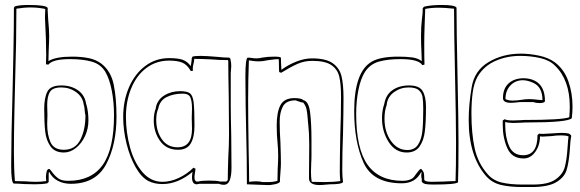

<svg xmlns="http://www.w3.org/2000/svg" viewBox="-20 -735 2337 773"><path d="M449 -266Q449 -151 407 -73Q365 5 265 5Q236 5 213 -7Q190 -19 178 -43Q176 -41 176 -36Q176 -31 176 -29V-4L175 -1L174 0Q171 0 171 3Q150 7 121 7L78 6Q50 4 35 4Q25 -1 25 -69Q25 -176 31 -386Q32 -426 34 -525Q36 -624 36 -703L39 -709Q57 -715 95 -715Q166 -715 172 -703V-692L174 -656Q178 -614 178 -590Q178 -572 176 -530L175 -489Q204 -507 270 -507Q307 -507 337 -501Q367 -495 389 -478Q427 -448 438 -393.5Q449 -339 449 -266ZM439 -271Q439 -324 430 -370.5Q421 -417 404 -446Q385 -477 349 -487Q313 -497 262 -497Q192 -497 175 -475L165 -476L166 -512Q166 -573 161 -665L162 -691V-699Q133 -705 103 -705Q76 -705 46 -700Q46 -571 41 -411Q40 -375 38 -285Q36 -195 36 -122Q36 -57 40 -6L81 -5Q109 -3 124 -3Q145 -3 166 -6L165 -23Q165 -31 167.5 -43Q170 -55 179 -55Q186 -48 192 -39Q205 -23 217.5 -15Q230 -7 255 -7Q348 -7 393.5 -71Q439 -135 439 -271ZM327 -317Q336 -287 336 -250Q336 -217 322.5 -187.5Q309 -158 286 -139.5Q263 -121 237 -121Q201 -121 183.5 -145.5Q166 -170 162 -205.5Q158 -241 158 -297Q158 -342 171 -366.5Q184 -391 227 -391Q266 -391 294 -371.5Q322 -352 327 -315ZM324 -270Q323 -274 322 -280.5Q321 -287 321 -290Q321 -293 320 -300.5Q319 -308 317 -314Q313 -345 286.5 -364Q260 -383 227 -383Q192 -383 181 -365Q170 -347 170 -312L171 -271L170 -236Q170 -192 183.5 -162Q197 -132 237 -132Q283 -132 303.5 -172.5Q324 -213 324 -270Z M911 -187 912 -60Q912 -28 905 -9.5Q898 9 881 9Q870 9 861 5H783Q775 7 772 7Q753 7 753 -21Q753 -29 755 -43Q728 -20 697 -7Q666 6 634 6Q602 6 578 -6Q550 -20 526.5 -61Q503 -102 489.5 -156.5Q476 -211 476 -264Q476 -330 499.5 -384Q523 -438 565 -469.5Q607 -501 661 -501Q696 -501 715 -494.5Q734 -488 748 -469Q749 -476 750.5 -485Q752 -494 752 -501L755 -507Q763 -510 788 -510Q810 -510 856 -506Q883 -503 903 -503L908 -498V-494Q911 -485 911 -469Q911 -460 910 -453.5Q909 -447 909 -442V-314Q909 -271 911 -187ZM899 -101Q902 -148 902 -194L901 -342Q899 -442 899 -490Q898 -491 898 -493Q864 -493 829 -496Q785 -498 762 -498Q762 -489 759 -478Q758 -474 757 -469.5Q756 -465 756 -458L757 -452Q757 -451 757.5 -451Q758 -451 758 -451Q752 -449 749 -449H748L747 -451Q733 -475 713.5 -483Q694 -491 661 -491Q609 -491 569.5 -461.5Q530 -432 508.5 -380Q487 -328 487 -265Q487 -202 503.5 -141.5Q520 -81 553.5 -42Q587 -3 634 -3Q667 -3 700.5 -19Q734 -35 759 -60Q761 -58 767 -56Q767 -51 765 -39.5Q763 -28 763 -22Q763 -15 764.5 -11Q766 -7 771 -4H778Q790 -8 822 -8Q854 -8 866 -4H891L897 -10Q897 -39 899 -101ZM763 -229Q763 -183 748 -157.5Q733 -132 697 -132Q650 -132 624.5 -167.5Q599 -203 599 -251Q599 -279 608 -301L607 -300Q613 -333 641 -350.5Q669 -368 705 -368Q733 -368 744.5 -359.5Q756 -351 759.5 -323.5Q763 -296 763 -229ZM752 -260 753 -299Q753 -327 746.5 -342.5Q740 -358 716 -358Q678 -358 650.5 -344Q623 -330 617 -297Q609 -280 609 -252Q609 -207 631.5 -174.5Q654 -142 695 -142Q753 -142 753 -216Z M1361 -196Q1358 -123 1358 -50Q1358 -26 1361 -2Q1357 7 1309 7Q1304 7 1290.5 8.5Q1277 10 1267 10Q1224 10 1224 -17L1225 -153Q1225 -198 1221 -234Q1219 -250 1219 -257Q1217 -282 1214 -295.5Q1211 -309 1201 -322Q1193 -322 1170 -331Q1132 -331 1119 -306.5Q1106 -282 1106 -246Q1106 -204 1109 -162Q1111 -106 1111 -78Q1111 -64 1109 -40Q1107 -16 1107 -3Q1104 3 1086 7Q1068 11 1054 10L974 7Q974 -102 971 -208Q970 -244 969 -310Q968 -376 968 -426Q968 -499 977 -503Q985 -503 994 -501.5Q1003 -500 1012 -500Q1025 -500 1035 -503Q1057 -507 1084 -507Q1107 -507 1111 -503Q1111 -486 1113 -454Q1140 -474 1173 -487Q1206 -500 1236 -500Q1292 -500 1319.5 -480.5Q1347 -461 1355 -428Q1363 -395 1363 -340Q1363 -292 1361 -196ZM1348 -43Q1348 -93 1350 -193Q1353 -270 1353 -345Q1353 -396 1346 -426Q1339 -456 1314 -473Q1289 -490 1237 -490Q1205 -490 1177 -477.5Q1149 -465 1112 -442L1104 -445Q1103 -454 1103 -471Q1103 -489 1102 -497Q1089 -497 1061 -493Q1039 -488 1020 -488Q1010 -488 998.5 -489.5Q987 -491 982 -492Q979 -413 979 -332Q979 -266 981 -134Q983 -46 983 -3Q999 -5 1011 -5Q1027 -5 1037 -2Q1041 -2 1060.5 -2Q1080 -2 1097 -7L1098 -55Q1100 -89 1100 -105Q1100 -134 1097 -165Q1096 -175 1095 -191Q1094 -207 1094 -229Q1094 -283 1109 -311.5Q1124 -340 1165 -340Q1194 -340 1201 -332Q1223 -327 1228.5 -282.5Q1234 -238 1234 -172V-110Q1234 -90 1233 -79L1232 -43Q1232 -21 1235 -3L1286 -2Q1322 -2 1350 -6Q1348 -30 1348 -43Z M1758 -715Q1813 -715 1818 -704Q1818 -613 1822 -431Q1826 -247 1826 -157Q1826 -53 1824 -1Q1815 8 1724 8Q1701 8 1691.5 5.5Q1682 3 1678 -4V-16Q1676 -20 1676 -27L1677 -41L1676 -43Q1653 3 1598 3Q1481 3 1443.5 -80.5Q1406 -164 1406 -288Q1406 -446 1477 -487Q1512 -507 1583 -507Q1615 -507 1638.5 -504Q1662 -501 1678 -489Q1678 -506 1677 -519Q1675 -561 1675 -589Q1675 -629 1679 -661Q1682 -679 1682 -702L1687 -708Q1715 -715 1758 -715ZM1692 -699Q1691 -673 1689.5 -631.5Q1688 -590 1688 -559Q1688 -503 1689 -475Q1683 -473 1680 -473Q1666 -497 1592 -497Q1541 -497 1505.5 -487Q1470 -477 1449 -445Q1432 -418 1423 -373Q1414 -328 1414 -276Q1414 -136 1460 -71.5Q1506 -7 1601 -7Q1624 -7 1639 -16Q1645 -19 1657 -37Q1659 -39 1665 -47Q1671 -55 1675 -55H1676Q1685 -45 1686.5 -37.5Q1688 -30 1688 -13Q1688 -3 1718 -3L1765 -4Q1797 -6 1814 -6Q1816 -57 1816 -160Q1816 -250 1812 -430Q1808 -610 1808 -700Q1770 -704 1748 -704Q1714 -704 1692 -699ZM1695 -305Q1695 -244 1690.5 -206.5Q1686 -169 1669 -145Q1652 -121 1617 -121Q1572 -121 1545 -163Q1518 -205 1518 -259Q1518 -291 1527 -316Q1533 -353 1560 -372Q1587 -391 1627 -391Q1668 -391 1681.5 -368.5Q1695 -346 1695 -305ZM1528 -257Q1528 -204 1554 -167.5Q1580 -131 1620 -131Q1649 -131 1663 -152.5Q1677 -174 1680.5 -207Q1684 -240 1684 -295Q1684 -328 1681 -345Q1678 -362 1665.5 -372.5Q1653 -383 1625 -383Q1593 -383 1567 -364.5Q1541 -346 1537 -315V-313Q1528 -289 1528 -257Z M2144 -191 2150 -197Q2155 -196 2167 -196Q2178 -196 2204 -198Q2230 -200 2242 -200Q2258 -200 2267 -198Q2276 -196 2280 -188Q2276 -169 2274 -130Q2270 -79 2261 -50Q2252 -21 2219.5 -1.5Q2187 18 2121 18H2083Q2033 18 1997 9.5Q1961 1 1937 -26Q1867 -107 1867 -252Q1867 -314 1879 -384Q1890 -451 1947 -485Q2004 -519 2077 -519Q2112 -519 2150 -511Q2188 -503 2214 -484Q2251 -456 2268 -408.5Q2285 -361 2285 -306Q2285 -282 2282 -259Q2265 -242 2104 -242Q2088 -242 2079 -241L2046 -240Q2026 -240 2014 -244V-233Q2014 -182 2030 -146Q2046 -110 2086 -110Q2144 -110 2144 -191ZM2012 -255Q2021 -250 2046 -250Q2062 -250 2073 -251Q2084 -252 2090 -252Q2243 -252 2272 -263Q2274 -291 2274 -305Q2274 -414 2214 -471Q2192 -493 2154 -501.5Q2116 -510 2074 -510Q2020 -510 1974 -489.5Q1928 -469 1903 -427Q1888 -400 1883 -362Q1878 -324 1878 -278Q1878 -198 1891 -138Q1904 -78 1944 -33Q1966 -8 2000.5 0Q2035 8 2083 8H2127Q2187 8 2216.5 -12.5Q2246 -33 2254 -63Q2262 -93 2265 -141Q2267 -173 2269 -186Q2258 -190 2240 -190Q2220 -190 2199 -187Q2173 -185 2164 -185L2154 -186Q2154 -150 2135 -123.5Q2116 -97 2088 -97Q2041 -97 2022.5 -138.5Q2004 -180 2004 -232V-250Q2011 -255 2012 -255ZM2153 -320Q2138 -320 2128 -324H2073Q2046 -321 2037 -321Q2005 -321 2005 -340Q2005 -379 2028 -399.5Q2051 -420 2088 -420Q2113 -420 2133 -410Q2174 -389 2174 -329Q2174 -324 2167.5 -322Q2161 -320 2153 -320ZM2015 -336Q2027 -330 2044 -330Q2055 -330 2063.5 -331Q2072 -332 2078 -333Q2095 -336 2111 -336Q2122 -336 2140 -334Q2156 -332 2164 -332Q2164 -384 2128 -401Q2104 -412 2085 -412Q2055 -412 2035 -391Q2015 -370 2015 -336Z"/></svg>

Font: Londrina Outline
Style: Regular
Weight: 400
Designer: Marcelo Magalhaes
Foundry: Marcelo Magalhães
Version: Version 1.002